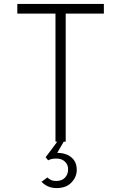

<svg xmlns="http://www.w3.org/2000/svg" viewBox="-20 -720 617 976"><path d="M268 236Q242 236 223 227Q204 218 191 204Q198 199 205.5 193.5Q213 188 221 182Q228 189 238.5 194.5Q249 200 265 200Q294 200 309.5 184Q325 168 326 145Q328 119 310.5 102Q293 85 264 86Q241 86 225 95Q222 91 218.5 87.5Q215 84 212 79Q227 59 242 39.5Q257 20 271 0H262V-651H68V-700H508V-651H314V0H304L271 57Q308 57 333.5 73Q359 89 367 117Q371 134 370 150Q367 185 340.5 210.5Q314 236 268 236Z"/></svg>

Font: Transpass ExtraLight
Style: Regular
Weight: 200
Designer: Delve Withrington
Foundry: Delve Fonts
Version: Version 1.001;December 18, 2019;FontCreator 12.0.0.2547 64-b